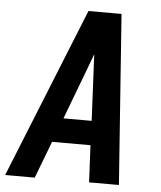

<svg xmlns="http://www.w3.org/2000/svg" viewBox="-67 -781 695 827"><g transform="rotate(5 281.0 -367.5)"><path d="M-14 0H114L175 -160H341L349 0H478L425 -735H282ZM215 -265 300 -490Q306 -506 311.5 -521Q317 -536 323 -552Q324 -536 324.5 -521Q325 -506 326 -490L337 -265Z"/></g></svg>

Font: Iosevka Sparkle
Style: Bold Italic
Weight: 700
Italic angle: -9°
Designer: Belleve Invis
Foundry: Belleve Invis
Version: Version 4.5.0; ttfautohint (v1.8.3)